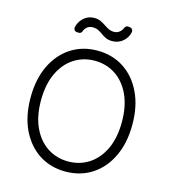

<svg xmlns="http://www.w3.org/2000/svg" viewBox="-132 -1030 1022 1146"><g transform="rotate(15 378.5 -456.5)"><path d="M215.2 -35.9Q144.5 -82 104 -165.8Q63.9 -250.4 63.9 -363.6Q63.9 -476.9 104 -561.4Q144.5 -645.2 215.6 -691.4Q286.6 -737.2 378.2 -737.2Q469.8 -737.2 541.2 -691.4Q612.6 -644.9 652.3 -561.4Q692.8 -478 692.8 -363.6Q692.8 -250 652.3 -165.8Q612.6 -82.4 541.2 -35.9Q469.8 9.9 378.2 9.9Q286.2 9.9 215.2 -35.9ZM160.5 -196.7Q193.2 -126.8 249.6 -89.8Q306.8 -52.6 378.2 -52.6Q449.6 -52.6 506.4 -89.5Q562.1 -125.4 595.9 -196Q628.2 -266 628.2 -363.6Q628.2 -460.9 595.5 -531.2Q562.5 -601.2 506.4 -637.8Q449.6 -674.7 378.2 -674.7Q307.2 -674.7 250.4 -637.8Q193.9 -601.2 160.9 -531.2Q128.2 -460.9 128.2 -363.6Q128.2 -265.6 160.5 -196.7ZM210.2 -837Q217.3 -868.6 238.6 -890.6Q268.1 -920.8 310.7 -920.8Q332 -920.8 348.7 -913Q363.6 -906.2 379.6 -895.6Q395.6 -884.9 409.1 -878.2Q424.7 -870.7 443.5 -870.7Q465.2 -870.7 481.5 -886.7Q491.5 -896.3 496.4 -909.8Q498.9 -916.5 505 -920.3Q511 -924 518.1 -923.3L528.8 -921.9Q536.9 -920.8 542.1 -915Q547.2 -909.1 547.2 -901.3Q547.2 -898.4 546.9 -897Q539.8 -864.3 517.8 -843.4Q487.9 -814.6 446.4 -814.6Q422.2 -814.6 406.2 -822.4Q388.8 -830.6 377.1 -839.8Q364.3 -849.4 349.4 -856.9Q334.5 -864.3 313.6 -864.3Q290.8 -864.3 275.6 -848.7Q264.9 -838.1 261.4 -825.3Q259.2 -818.5 253.4 -814.6Q247.5 -810.7 240.4 -811.1L229.4 -811.8Q220.9 -812.1 215.4 -818.2Q209.9 -824.2 209.9 -832.4Q209.9 -835.6 210.2 -837Z"/></g></svg>

Font: DeltaSans Light
Style: Regular
Weight: 300
Designer: Rasmus Andersson
Foundry: rsms
Version: Version 3.012